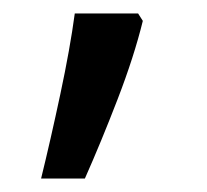

<svg xmlns="http://www.w3.org/2000/svg" viewBox="-20 -136 308 285"><path d="M192 -105Q179 -52 154.5 11.5Q130 75 106 129H41Q55 72 69.5 4Q84 -64 91 -116H185Z"/></svg>

Font: Noto Sans Myanmar UI
Style: Regular
Weight: 400
Designer: Monotype Design Team
Foundry: Monotype Imaging Inc.
Version: Version 2.103; ttfautohint (v1.8.4.7-5d5b)